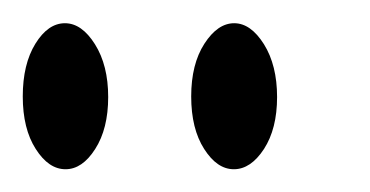

<svg xmlns="http://www.w3.org/2000/svg" viewBox="-55 -737 322 167"><path d="M174.6 -607.4Q163.1 -589.8 148.4 -589.8Q133.8 -589.8 122.6 -607.4Q111.3 -625 111.3 -653.1Q111.3 -681.2 122.8 -699Q134.3 -716.8 148.7 -716.8Q163.1 -716.8 174.6 -698.5Q186 -680.2 186 -652.6Q186 -625 174.6 -607.4ZM-24.2 -699Q-13.2 -716.8 1.5 -716.8Q16.1 -716.8 27.6 -698.5Q39.1 -680.2 39.1 -652.6Q39.1 -625 27.8 -607.4Q16.6 -589.8 2 -589.8Q-12.7 -589.8 -23.9 -607.4Q-35.2 -625 -35.2 -653.1Q-35.2 -681.2 -24.2 -699Z"/></svg>

Font: Scarab Serif
Style: Condensed-Light
Weight: 300
Designer: John Roberts
Foundry: Scarab
Version: 1.0